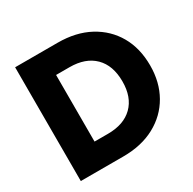

<svg xmlns="http://www.w3.org/2000/svg" viewBox="-154 -864 1034 1026"><g transform="rotate(-30 363.0 -351.0)"><path d="M62 0V-702H324Q437 -702 519.5 -657.5Q602 -613 647 -534.5Q692 -456 692 -350Q692 -247 647 -168Q602 -89 519.5 -44.5Q437 0 324 0ZM231 -146H314Q412 -146 466.5 -199.5Q521 -253 521 -350Q521 -449 466.5 -503Q412 -557 314 -557H231Z"/></g></svg>

Font: Parkinsans
Style: Bold
Weight: 700
Designer: Red Stone, Indian Type Foundry
Foundry: Indian Type Foundry
Version: Version 1.000